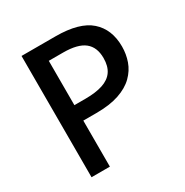

<svg xmlns="http://www.w3.org/2000/svg" viewBox="-165 -846 942 979"><g transform="rotate(-30 306.0 -357.0)"><path d="M295 -714Q435 -714 499 -657.5Q563 -601 563 -500Q563 -455 548.5 -414Q534 -373 501 -340.5Q468 -308 413.5 -289.5Q359 -271 280 -271H203V0H95V-714ZM287 -623H203V-362H268Q329 -362 370 -375.5Q411 -389 431.5 -418.5Q452 -448 452 -496Q452 -560 412.5 -591.5Q373 -623 287 -623Z"/></g></svg>

Font: Noto Sans Cham Medium
Style: Regular
Weight: 500
Version: Version 2.002